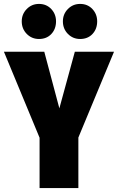

<svg xmlns="http://www.w3.org/2000/svg" viewBox="-38 -960 602 980"><path d="M544 -696 362 -258V0H164V-257L-18 -696H188L265 -407L344 -696ZM248 -851Q248 -812 224 -786.5Q200 -761 161 -761Q124 -761 98.5 -787Q73 -813 73 -851Q73 -888 98.5 -914Q124 -940 161 -940Q199 -940 223.5 -914Q248 -888 248 -851ZM458 -851Q458 -812 434 -786.5Q410 -761 371 -761Q334 -761 308.5 -787Q283 -813 283 -851Q283 -888 308.5 -914Q334 -940 371 -940Q409 -940 433.5 -914Q458 -888 458 -851Z"/></svg>

Font: Fira Sans Extra Condensed Black
Style: Regular
Weight: 900
Width: 1
Designer: Carrois Corporate & Edenspiekermann AG
Foundry: Carrois Corporate GbR & Edenspiekermann AG
Version: Version 4.203